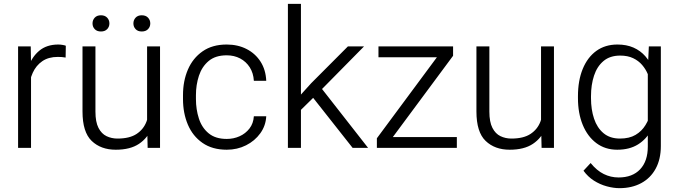

<svg xmlns="http://www.w3.org/2000/svg" viewBox="-20 -770 3536 1000"><path d="M141.6 0H74.2V-528.3H140.1L141.6 -441.9ZM321.8 -470.2Q311 -472.2 301.8 -472.9Q292.5 -473.6 280.8 -473.6Q232.9 -473.6 200.4 -451.4Q168 -429.2 150.6 -391.1Q133.3 -353 130.9 -305.7L107.9 -295.9Q107.9 -363.8 126.7 -418.5Q145.5 -473.1 184.3 -505.6Q223.1 -538.1 283.7 -538.1Q293.9 -538.1 305.7 -536.1Q317.4 -534.2 322.8 -531.7Z M746.1 -528.3H813.5V0H749L746.1 -122.1ZM791 -224.6Q791 -157.2 770.3 -104.2Q749.5 -51.3 703.9 -20.8Q658.2 9.8 583 9.8Q505.4 9.8 457.5 -36.1Q409.7 -82 409.7 -189.5V-528.3H477.1V-188.5Q477.1 -134.8 492.9 -104Q508.8 -73.2 534.9 -60.8Q561 -48.3 591.8 -48.3Q654.8 -48.3 691.2 -72.3Q727.5 -96.2 742.9 -136.5Q758.3 -176.8 758.3 -223.6ZM718.3 -606Q697.8 -606 686.3 -618.2Q674.8 -630.4 674.8 -647.9Q674.8 -665.5 686.3 -678Q697.8 -690.4 718.3 -690.4Q739.3 -690.4 751 -678Q762.7 -665.5 762.7 -647.9Q762.7 -630.4 751 -618.2Q739.3 -606 718.3 -606ZM505.9 -606Q484.9 -606 473.4 -618.2Q461.9 -630.4 461.9 -647.9Q461.9 -665.5 473.4 -678Q484.9 -690.4 505.9 -690.4Q526.4 -690.4 538.1 -678Q549.8 -665.5 549.8 -647.9Q549.8 -630.4 538.1 -618.2Q526.4 -606 505.9 -606Z M1161.1 9.8Q1085.9 9.8 1034.9 -25.6Q983.9 -61 958.5 -120.8Q933.1 -180.7 933.1 -253.9V-274.4Q933.1 -348.1 958.7 -407.7Q984.4 -467.3 1035.2 -502.7Q1085.9 -538.1 1160.6 -538.1Q1218.8 -538.1 1264.4 -514.6Q1310.1 -491.2 1337.2 -448.7Q1364.3 -406.2 1366.7 -349.1H1302.2Q1299.8 -389.6 1280.8 -419.4Q1261.7 -449.2 1230.7 -465.6Q1199.7 -481.9 1160.6 -481.9Q1102.1 -481.9 1066.9 -452.4Q1031.7 -422.9 1016.1 -375.5Q1000.5 -328.1 1000.5 -274.4V-253.9Q1000.5 -200.2 1015.9 -152.6Q1031.2 -105 1066.7 -75.7Q1102.1 -46.4 1161.1 -46.4Q1196.8 -46.4 1227.8 -60.3Q1258.8 -74.2 1279.3 -100.6Q1299.8 -127 1302.2 -164.6H1366.7Q1364.3 -115.2 1335.7 -75.7Q1307.1 -36.1 1261.5 -13.2Q1215.8 9.8 1161.1 9.8Z M1547.4 0H1479.5V-750H1547.4ZM1634.3 -283.2 1522 -172.9 1513.7 -240.2 1600.6 -336.4 1792 -528.3H1876ZM1604.5 -268.6 1641.1 -327.1 1897 0H1816.4Z M2359.4 0H1967.8V-56.2H2359.4ZM1984.4 0H1942.9V-49.8L2297.4 -528.3H2339.8V-479.5ZM2310.1 -471.7H1951.2V-528.3H2310.1Z M2797.9 -528.3H2865.2V0H2800.8L2797.9 -122.1ZM2842.8 -224.6Q2842.8 -157.2 2822 -104.2Q2801.3 -51.3 2755.6 -20.8Q2710 9.8 2634.8 9.8Q2557.1 9.8 2509.3 -36.1Q2461.4 -82 2461.4 -189.5V-528.3H2528.8V-188.5Q2528.8 -134.8 2544.7 -104Q2560.5 -73.2 2586.7 -60.8Q2612.8 -48.3 2643.6 -48.3Q2706.5 -48.3 2742.9 -72.3Q2779.3 -96.2 2794.7 -136.5Q2810.1 -176.8 2810.1 -223.6Z M3206.5 210Q3175.3 210 3140.1 200.4Q3105 190.9 3073.2 170.7Q3041.5 150.4 3019 119.1L3056.2 79.1Q3088.4 118.7 3124.8 136.5Q3161.1 154.3 3201.7 154.3Q3273.9 154.3 3314 111.8Q3354 69.3 3354 -6.8V-412.1L3359.4 -528.3H3421.9V-9.8Q3421.9 59.1 3395 108.4Q3368.2 157.7 3319.6 183.8Q3271 210 3206.5 210ZM3194.8 9.8Q3131.8 9.8 3085.9 -24.7Q3040 -59.1 3015.1 -119.6Q2990.2 -180.2 2990.2 -258.8V-269Q2990.2 -350.6 3015.1 -411.1Q3040 -471.7 3085.9 -504.9Q3131.8 -538.1 3195.8 -538.1Q3243.2 -538.1 3279.3 -522.2Q3315.4 -506.3 3341.1 -477.1Q3366.7 -447.8 3382.6 -406.7Q3398.4 -365.7 3405.8 -315.4V-206.1Q3397.9 -142.6 3372.6 -94Q3347.2 -45.4 3303 -17.8Q3258.8 9.8 3194.8 9.8ZM3209 -48.3Q3257.8 -48.3 3290 -67.4Q3322.3 -86.4 3341.8 -118.4Q3361.3 -150.4 3371.1 -188V-331.1Q3365.2 -356.9 3354.2 -383.3Q3343.3 -409.7 3324.5 -431.6Q3305.7 -453.6 3277.6 -467Q3249.5 -480.5 3210 -480.5Q3157.2 -480.5 3123.5 -452.4Q3089.8 -424.3 3074 -376.2Q3058.1 -328.1 3058.1 -269V-258.8Q3058.1 -199.7 3074 -152.1Q3089.8 -104.5 3123.3 -76.4Q3156.7 -48.3 3209 -48.3Z"/></svg>

Font: Heebo Light
Style: Regular
Weight: 300
Designer: Oded Ezer
Foundry: Ezer Type House
Version: Version 3.100